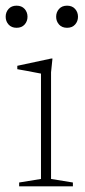

<svg xmlns="http://www.w3.org/2000/svg" viewBox="-35 -657 300 677"><path d="M150 -450.5 145 -402V-26L222 -13.5V0H32.5V-13.5L109.5 -26V-397.5Q104 -398.5 90 -401.2Q76 -404 58.8 -407.2Q41.5 -410.5 26 -413V-425L145 -450.5ZM23.5 -559Q5.5 -559 -4.8 -570.5Q-15 -582 -15 -598Q-15 -614 -4.8 -625.5Q5.5 -637 23.5 -637Q41.5 -637 51.8 -625.5Q62 -614 62 -598Q62 -582 51.8 -570.5Q41.5 -559 23.5 -559ZM201.5 -559Q183.5 -559 173.2 -570.5Q163 -582 163 -598Q163 -614 173.2 -625.5Q183.5 -637 201.5 -637Q219.5 -637 229.8 -625.5Q240 -614 240 -598Q240 -582 229.8 -570.5Q219.5 -559 201.5 -559Z"/></svg>

Font: Newsreader 16pt 16pt ExtraLight
Style: Regular
Weight: 250
Version: Version 1.003